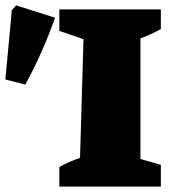

<svg xmlns="http://www.w3.org/2000/svg" viewBox="-26 -695 631 715"><path d="M195 0V-73Q232 -94 272 -107L285 -549L195 -580V-660H573V-587Q538 -567 497 -552V-103L573 -81V0ZM68 -380 -6 -399 18 -657 34 -675 179 -629Q156 -564 128.5 -502Q101 -440 68 -380Z"/></svg>

Font: Piazzolla Black
Style: Regular
Weight: 900
Designer: Juan Pablo del Peral
Foundry: Huerta Tipografica
Version: Version 1.330